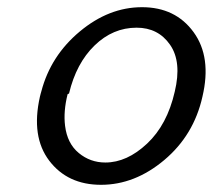

<svg xmlns="http://www.w3.org/2000/svg" viewBox="-20 -506 592 534"><path d="M91 -237Q92 -240 93 -245Q94 -250 95 -252Q121 -351 202 -418.5Q283 -486 375 -486Q468 -486 518.5 -416.5Q569 -347 543 -237Q519 -130 437 -61Q355 8 261 8Q168 8 117 -59Q66 -126 91 -237ZM172 -246 168 -244Q156 -196 161 -156Q167 -107 199 -80.5Q231 -54 273 -54Q333 -54 389 -106.5Q445 -159 466 -251Q486 -334 453 -381.5Q420 -429 360 -429Q294 -429 243 -379.5Q192 -330 172 -246Z"/></svg>

Font: Coval
Style: Light Italic
Weight: 300
Foundry: Context Ltd
Version: Version 001.000